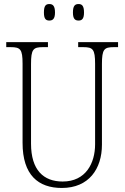

<svg xmlns="http://www.w3.org/2000/svg" viewBox="-20 -923 618 953"><path d="M370 -821C387 -821 397 -830 397 -861C397 -894 387 -903 370 -903C352 -903 342 -894 342 -861C342 -830 352 -821 370 -821ZM225 -821C242 -821 253 -830 253 -861C253 -894 242 -903 225 -903C207 -903 198 -894 198 -861C198 -830 207 -821 225 -821ZM287 10C421 10 486 -85 486 -205V-605C486 -679 497 -689 545 -689H566V-714H368V-689H393C441 -689 452 -679 452 -606V-207C452 -113 406 -22 291 -22C196 -22 134 -79 134 -210V-605C134 -679 145 -689 193 -689H218V-714H11V-689H33C81 -689 92 -679 92 -607V-214C92 -54 170 10 287 10Z"/></svg>

Font: Noto Serif Georgian Condensed ExtraLight
Style: Regular
Weight: 200
Width: 3
Designer: Monotype Design Team, Akaki Razmadze
Foundry: Google LLC
Version: Version 2.003